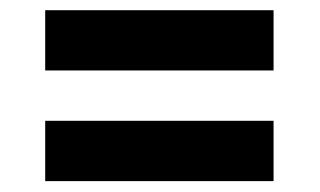

<svg xmlns="http://www.w3.org/2000/svg" viewBox="-20 -499 612 367"><path d="M502.9 -364.3H66.4V-479.5H502.9ZM502.9 -152.8H66.4V-268.1H502.9Z"/></svg>

Font: Roboto
Style: Bold
Weight: 700
Designer: Google
Version: Version 2.134; 2016; ttfautohint (v1.6)